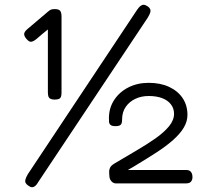

<svg xmlns="http://www.w3.org/2000/svg" viewBox="-20 -755 849 802"><path d="M99 21Q90 15 87 9Q84 3 86.5 -6Q89 -15 96 -27L552 -713Q560 -725 566.5 -730Q573 -735 580 -735Q587 -735 596 -729Q604 -724 607 -717.5Q610 -711 607.5 -702.5Q605 -694 597 -681L140 5Q134 16 127.5 21.5Q121 27 114 27Q107 27 99 21ZM208 -339Q198 -339 191.5 -342Q185 -345 182.5 -351.5Q180 -358 180 -369V-632Q168 -622 155.5 -612Q143 -602 131 -591Q118 -581 109.5 -580.5Q101 -580 90 -593Q80 -605 81 -614Q82 -623 95 -634L180 -706Q188 -713 193.5 -715Q199 -717 209 -717Q225 -717 231 -710Q237 -703 237 -686V-368Q237 -357 234.5 -350.5Q232 -344 225.5 -341.5Q219 -339 208 -339ZM463 11Q456 11 450 6.5Q444 2 440.5 -5Q437 -12 437 -18Q437 -26 436 -34.5Q435 -43 439 -53Q443 -63 458 -72Q505 -100 549.5 -126Q594 -152 629.5 -177Q665 -202 686 -227.5Q707 -253 707 -280Q707 -302 694 -319Q681 -336 657.5 -345Q634 -354 601 -354Q571 -354 546 -342.5Q521 -331 505.5 -309Q490 -287 490 -256Q490 -246 488 -240Q486 -234 480 -231Q474 -228 463 -228Q448 -228 442 -233Q436 -238 435.5 -246Q435 -254 435 -261Q435 -304 457 -337.5Q479 -371 516.5 -390Q554 -409 601 -409Q650 -409 686.5 -392Q723 -375 743 -345Q763 -315 763 -275Q763 -248 748 -222.5Q733 -197 704 -171Q675 -145 632.5 -117.5Q590 -90 535 -57L514 -45H758Q767 -45 772.5 -41.5Q778 -38 781 -31.5Q784 -25 784 -15Q784 -7 781 -1Q778 5 772.5 8Q767 11 758 11Z"/></svg>

Font: Fredoka SemiExpanded Light
Style: Regular
Weight: 300
Width: 6
Designer: Ben Nathan
Foundry: Milena B. Brandão, Ben Nathan
Version: Version 2.001